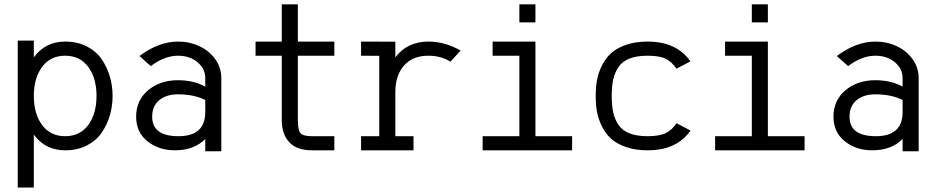

<svg xmlns="http://www.w3.org/2000/svg" viewBox="-20 -678 4282 876"><path d="M134.3 -492.7H61V177.7H134.3V-64Q186.5 7.8 277.3 7.8Q333 7.8 376 -14.2Q418.9 -36.1 443.8 -72.5Q468.8 -108.9 481.2 -151.6Q493.7 -194.3 493.7 -240.2Q493.7 -286.1 481.2 -328.9Q468.8 -371.6 443.8 -408Q418.9 -444.3 376 -466.3Q333 -488.3 277.3 -488.3Q187 -488.3 134.3 -416.5ZM172.1 -107.7Q134.3 -158.7 134.3 -240.2Q134.3 -321.8 172.1 -372.8Q210 -423.8 277.3 -423.8Q344.7 -423.8 382.6 -372.8Q420.4 -321.8 420.4 -240.2Q420.4 -158.7 382.6 -107.7Q344.7 -56.6 277.3 -56.6Q210 -56.6 172.1 -107.7Z M989.7 -321.8V12.2H916.5V-43.9Q865.7 7.8 777.3 7.8Q704.6 7.8 652.8 -33.4Q601.1 -74.7 601.1 -145.5Q601.1 -220.7 656 -266.4Q710.9 -312 791.5 -312Q864.3 -312 916.5 -282.7V-321.8Q916.5 -364.7 880.9 -394.3Q845.2 -423.8 792 -423.8Q731 -423.8 668 -376.5L616.2 -422.4Q704.1 -488.3 792 -488.3Q845.2 -488.3 890.4 -467Q935.5 -445.8 962.6 -407.2Q989.7 -368.7 989.7 -321.8ZM794.4 -56.6Q916.5 -56.6 916.5 -167V-221.7Q865.7 -247.6 791.5 -247.6Q738.8 -247.6 706.5 -220.9Q674.3 -194.3 674.3 -145.5Q674.3 -56.6 794.4 -56.6Z M1265.6 -658.2H1338.9V-488.3H1505.4V-423.8H1338.9V-130.4Q1338.9 -83.5 1351.3 -70.1Q1363.8 -56.6 1402.8 -56.6H1505.4V7.8H1402.8Q1334 7.8 1299.8 -29.1Q1265.6 -65.9 1265.6 -130.4V-423.8H1146V-488.3H1265.6Z M2035.2 -396.5Q1992.2 -423.8 1934.6 -423.8Q1861.8 -423.8 1822.8 -378.4Q1783.7 -333 1783.7 -258.3V-56.6H1866.7V7.8H1627.4V-56.6H1710.4V-423.3L1627.4 -423.8V-488.3L1783.7 -487.8V-416.5Q1838.4 -488.3 1934.6 -488.3Q2010.3 -488.3 2081.5 -447.3Z M2422.9 -658.2V-575.7H2349.6V-658.2ZM2182.1 7.8V-56.6H2349.6V-423.8H2227.5V-488.3H2422.9V-56.6H2590.3V7.8Z M3066.4 -364.7Q3045.9 -395 3018.1 -409.4Q2990.2 -423.8 2934.6 -423.8Q2884.8 -423.8 2851.6 -410.6Q2818.4 -397.5 2801.3 -371.3Q2784.2 -345.2 2777.6 -314.5Q2771 -283.7 2771 -240.2Q2771 -196.8 2777.6 -166Q2784.2 -135.3 2801.3 -109.1Q2818.4 -83 2851.6 -69.8Q2884.8 -56.6 2934.6 -56.6Q2989.7 -56.6 3018.1 -71Q3046.4 -85.4 3066.9 -115.7L3130.4 -82.5Q3068.4 7.8 2934.6 7.8Q2878.9 7.8 2836.2 -7.1Q2793.5 -22 2767.8 -45.4Q2742.2 -68.8 2725.8 -102.3Q2709.5 -135.7 2703.6 -168.9Q2697.8 -202.1 2697.8 -240.2Q2697.8 -278.3 2703.6 -311.5Q2709.5 -344.7 2725.8 -378.2Q2742.2 -411.6 2767.8 -435.1Q2793.5 -458.5 2836.2 -473.4Q2878.9 -488.3 2934.6 -488.3Q3067.4 -488.3 3129.9 -397.9Z M3483.4 -658.2V-575.7H3410.2V-658.2ZM3242.7 7.8V-56.6H3410.2V-423.8H3288.1V-488.3H3483.4V-56.6H3650.9V7.8Z M4171.4 -321.8V12.2H4098.1V-43.9Q4047.4 7.8 3959 7.8Q3886.2 7.8 3834.5 -33.4Q3782.7 -74.7 3782.7 -145.5Q3782.7 -220.7 3837.6 -266.4Q3892.6 -312 3973.1 -312Q4045.9 -312 4098.1 -282.7V-321.8Q4098.1 -364.7 4062.5 -394.3Q4026.9 -423.8 3973.6 -423.8Q3912.6 -423.8 3849.6 -376.5L3797.9 -422.4Q3885.7 -488.3 3973.6 -488.3Q4026.9 -488.3 4072 -467Q4117.2 -445.8 4144.3 -407.2Q4171.4 -368.7 4171.4 -321.8ZM3976.1 -56.6Q4098.1 -56.6 4098.1 -167V-221.7Q4047.4 -247.6 3973.1 -247.6Q3920.4 -247.6 3888.2 -220.9Q3856 -194.3 3856 -145.5Q3856 -56.6 3976.1 -56.6Z"/></svg>

Font: AzarMehrMonospaced
Style: SansBold
Weight: 1
Designer: Amin Abedi
Version: Version 1.00